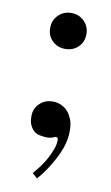

<svg xmlns="http://www.w3.org/2000/svg" viewBox="-71 -454 377 652"><g transform="rotate(10 117.5 -128.0)"><path d="M104.2 158.6 86.7 143Q97.4 131.4 110 114.3Q122.7 97.3 130.5 81.7Q137.3 69.1 144.1 51.1Q150.9 33.1 150.9 18.5Q150.9 16.5 149.9 12.6Q149 8.8 142.1 8.8Q140.2 8.8 138.3 9.7Q136.3 10.7 134.4 11.7Q125.6 15.6 113 15.6Q102.2 15.6 87.2 12.6Q72.1 9.7 61.4 -3.9Q48.7 -19.5 48.7 -44.8Q48.7 -61.3 54.1 -72.5Q59.4 -83.7 67.2 -90.5Q84.7 -108 112 -108Q128.5 -108 142.6 -101.2Q156.7 -94.4 165.5 -83.7Q172.3 -75.9 179.1 -60.3Q185.9 -44.8 185.9 -19.5Q185.9 5.8 178.6 30.2Q171.3 54.5 156.7 81.7Q144.1 105.1 131.4 123.6Q118.8 142.1 104.2 158.6ZM59.5 -352.5Q59.5 -379.3 77.4 -397.1Q95.2 -415 121.9 -415Q148.7 -415 166.5 -397.1Q184.4 -379.3 184.4 -352.5Q184.4 -325.8 166.5 -308.5Q148.7 -291.1 121.9 -291.1Q95.2 -291.1 77.4 -308.5Q59.5 -325.8 59.5 -352.5Z"/></g></svg>

Font: EIisabethische
Style: Book
Weight: 400
Designer: Salychow
Version: Version 1.3